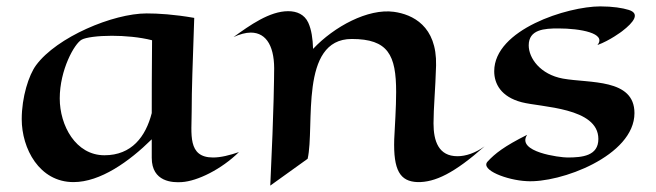

<svg xmlns="http://www.w3.org/2000/svg" viewBox="-20 -551 2052 601"><path d="M728 -75C699 -65 671 -58 647 -58C566 -58 580 -132 580 -203C580 -273 583 -345 588 -495C525 -506 475 -509 439 -509C334 -509 158 -435 93 -347C70 -316 48 -247 48 -178C48 -86 103 19 210 19C294 19 384 -45 455 -115V-57C455 19 521 21 549 19C598 16 673 -21 728 -75ZM456 -425C455 -319 455 -251 455 -197C436 -123 392 -65 307 -65C217 -65 167 -158 167 -243C167 -332 213 -415 236 -427C249 -434 286 -439 330 -439C370 -439 417 -435 456 -425Z M943 -54C966 -155 916 -429 1081 -429C1195 -429 1220 -379 1220 -263C1220 -213 1216 -158 1214 -115C1211 -18 1232 17 1287 19C1342 20 1402 -9 1497 -93C1468 -72 1438 -62 1412 -62C1353 -62 1337 -109 1337 -165C1337 -212 1343 -274 1345 -346C1348 -470 1271 -506 1213 -514C1132 -525 1026 -468 960 -398C959 -430 955 -458 945 -480C933 -506 909 -516 882 -516C824 -516 762 -472 711 -435C731 -444 749 -449 765 -449C816 -449 841 -402 838 -323C838 -323 838 -220 826 30L943 -54Z M1966 -197C1966 -306 1825 -290 1742 -305C1671 -318 1635 -369 1635 -409C1635 -459 1684 -462 1728 -462C1796 -462 1880 -447 1850 -410C1889 -424 1927 -453 1927 -453C1965 -482 1984 -509 1948 -520C1929 -526 1898 -531 1859 -531C1757 -531 1527 -459 1527 -328C1527 -289 1548 -248 1613 -231C1674 -215 1853 -215 1853 -116C1853 -63 1803 -58 1756 -58C1733 -58 1595 -75 1630 -129C1558 -93 1529 -70 1506 -45C1483 -19 1567 13 1628 16C1733 23 1966 -63 1966 -197Z"/></svg>

Font: Eagle Lake
Style: Regular
Weight: 400
Designer: Astigmatic (AOETI)
Foundry: Astigmatic (AOETI)
Version: Version 1.000